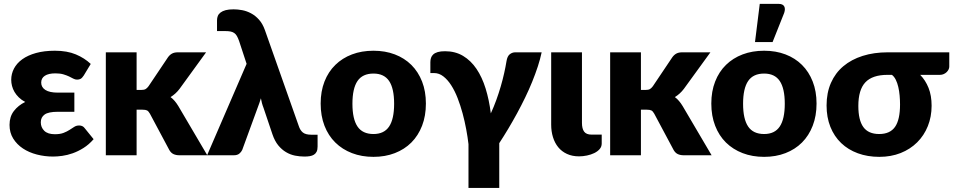

<svg xmlns="http://www.w3.org/2000/svg" viewBox="-20 -782 4801 967"><path d="M451.5 -81Q427.5 -53.5 400.2 -36.5Q373 -19.5 346 -10Q319 -0.5 293.5 3Q268 6.5 247.5 6.5Q205 6.5 165.5 -3.8Q126 -14 95.5 -34.2Q65 -54.5 46.5 -84.2Q28 -114 28 -153Q28 -194.5 50 -223Q72 -251.5 107 -268.5Q88 -278.5 74.8 -291.5Q61.5 -304.5 53 -319Q44.5 -333.5 40.5 -349.2Q36.5 -365 36.5 -380Q36.5 -410 50.5 -436.8Q64.5 -463.5 92.2 -483.5Q120 -503.5 161.2 -515Q202.5 -526.5 256.5 -526.5Q318 -526.5 362 -508Q406 -489.5 437 -460L402 -402Q393.5 -389 386 -385Q378.5 -381 368 -381Q358.5 -381 349.2 -386Q340 -391 328 -396.8Q316 -402.5 299.5 -407.5Q283 -412.5 259 -412.5Q224.5 -412.5 206 -400.5Q187.5 -388.5 187.5 -366Q187.5 -342.5 208.5 -329Q229.5 -315.5 271 -315.5H354.5V-219H271Q224 -219 204.8 -205.2Q185.5 -191.5 185.5 -166Q185.5 -140.5 203 -123.2Q220.5 -106 256.5 -106Q283 -106 300.2 -112.8Q317.5 -119.5 330.2 -127.8Q343 -136 353.8 -143Q364.5 -150 378.5 -150Q397 -150 406.5 -136.5Z M668 -518.5V-329H691Q705.5 -329 713 -333.2Q720.5 -337.5 728 -347.5L826 -493.5Q835 -506 846.5 -512.2Q858 -518.5 876 -518.5H1018L884 -334Q865 -309 839 -293Q850.5 -284.5 860 -273.2Q869.5 -262 878 -248L1024 0H884Q866.5 0 854 -5.8Q841.5 -11.5 833 -26L735 -209.5Q728 -222 720.5 -225.8Q713 -229.5 698 -229.5H668V0H513V-518.5Z M1579.5 -103.5V-44Q1579.5 -28 1574.8 -18.2Q1570 -8.5 1561.2 -3Q1552.5 2.5 1540.2 4.5Q1528 6.5 1513.5 6.5Q1490 6.5 1466 1.8Q1442 -3 1420.5 -15.8Q1399 -28.5 1381.2 -50.2Q1363.5 -72 1352 -106L1307.5 -238Q1302 -252 1299 -263.8Q1296 -275.5 1294 -287Q1287 -263.5 1277.5 -239L1200 -27Q1195 -16 1185 -8Q1175 0 1157 0H1023L1222 -460.5L1184 -576Q1178.5 -591.5 1172.8 -601.2Q1167 -611 1159 -616.2Q1151 -621.5 1140.2 -623.5Q1129.5 -625.5 1114 -625.5H1073V-680Q1073 -691.5 1077 -701.5Q1081 -711.5 1090.8 -719Q1100.5 -726.5 1116.5 -730.8Q1132.5 -735 1156.5 -735Q1177 -735 1199.8 -730.8Q1222.5 -726.5 1244.2 -715Q1266 -703.5 1284.2 -683.2Q1302.5 -663 1314 -631L1484.5 -148Q1491.5 -126 1505.2 -114.8Q1519 -103.5 1548.5 -103.5Z M1861 -526.5Q1920 -526.5 1968.5 -508Q2017 -489.5 2051.8 -455Q2086.5 -420.5 2105.8 -371.2Q2125 -322 2125 -260.5Q2125 -198.5 2105.8 -148.8Q2086.5 -99 2051.8 -64.2Q2017 -29.5 1968.5 -10.8Q1920 8 1861 8Q1801.5 8 1752.8 -10.8Q1704 -29.5 1668.8 -64.2Q1633.5 -99 1614.2 -148.8Q1595 -198.5 1595 -260.5Q1595 -322 1614.2 -371.2Q1633.5 -420.5 1668.8 -455Q1704 -489.5 1752.8 -508Q1801.5 -526.5 1861 -526.5ZM1861 -107Q1914.5 -107 1939.8 -144.8Q1965 -182.5 1965 -259.5Q1965 -336.5 1939.8 -374Q1914.5 -411.5 1861 -411.5Q1806 -411.5 1780.5 -374Q1755 -336.5 1755 -259.5Q1755 -182.5 1780.5 -144.8Q1806 -107 1861 -107Z M2708 -518.5Q2701 -485 2688.8 -447.5Q2676.5 -410 2660.5 -370.5Q2644.5 -331 2625 -290.8Q2605.5 -250.5 2584 -211Q2562.5 -171.5 2539.8 -133.5Q2517 -95.5 2494.5 -61V164.5H2339.5V-56Q2335.5 -91 2328 -131.2Q2320.5 -171.5 2309.8 -211.2Q2299 -251 2284.8 -287.8Q2270.5 -324.5 2252.5 -352.5Q2234.5 -380.5 2213 -397.2Q2191.5 -414 2166.5 -414H2147.5V-469Q2147.5 -480.5 2150.8 -490.5Q2154 -500.5 2162.2 -508Q2170.5 -515.5 2184.8 -519.8Q2199 -524 2221.5 -524Q2273 -524 2312.2 -500.5Q2351.5 -477 2379.8 -435.2Q2408 -393.5 2425.8 -336.2Q2443.5 -279 2452 -211Q2467 -243.5 2479.5 -278Q2492 -312.5 2502 -346.8Q2512 -381 2519.2 -413.5Q2526.5 -446 2531 -474Q2535 -499 2547.5 -508.8Q2560 -518.5 2575 -518.5Z M2756 -518.5H2911V-163Q2911 -134 2922 -119Q2933 -104 2959.5 -104H3010.5V-59Q3010.5 -43 3000 -31Q2989.5 -19 2973 -11Q2956.5 -3 2936.2 1.2Q2916 5.5 2896.5 5.5Q2862 5.5 2835.5 -6.8Q2809 -19 2791.5 -40.5Q2774 -62 2765 -91.2Q2756 -120.5 2756 -154Z M3208 -518.5V-329H3231Q3245.5 -329 3253 -333.2Q3260.5 -337.5 3268 -347.5L3366 -493.5Q3375 -506 3386.5 -512.2Q3398 -518.5 3416 -518.5H3558L3424 -334Q3405 -309 3379 -293Q3390.5 -284.5 3400 -273.2Q3409.5 -262 3418 -248L3564 0H3424Q3406.5 0 3394 -5.8Q3381.5 -11.5 3373 -26L3275 -209.5Q3268 -222 3260.5 -225.8Q3253 -229.5 3238 -229.5H3208V0H3053V-518.5Z M3828.5 -526.5Q3887.5 -526.5 3936 -508Q3984.5 -489.5 4019.2 -455Q4054 -420.5 4073.2 -371.2Q4092.5 -322 4092.5 -260.5Q4092.5 -198.5 4073.2 -148.8Q4054 -99 4019.2 -64.2Q3984.5 -29.5 3936 -10.8Q3887.5 8 3828.5 8Q3769 8 3720.2 -10.8Q3671.5 -29.5 3636.2 -64.2Q3601 -99 3581.8 -148.8Q3562.5 -198.5 3562.5 -260.5Q3562.5 -322 3581.8 -371.2Q3601 -420.5 3636.2 -455Q3671.5 -489.5 3720.2 -508Q3769 -526.5 3828.5 -526.5ZM3828.5 -107Q3882 -107 3907.2 -144.8Q3932.5 -182.5 3932.5 -259.5Q3932.5 -336.5 3907.2 -374Q3882 -411.5 3828.5 -411.5Q3773.5 -411.5 3748 -374Q3722.5 -336.5 3722.5 -259.5Q3722.5 -182.5 3748 -144.8Q3773.5 -107 3828.5 -107ZM3782.5 -570 3806.5 -762.5H3901.5Q3922.5 -762.5 3929.5 -750.2Q3936.5 -738 3929.5 -717L3871 -570Z M4450 -405Q4374 -405 4338.5 -367.5Q4303 -330 4303 -248.5Q4303 -177 4328.2 -142Q4353.5 -107 4408 -107Q4462.5 -107 4487.8 -143Q4513 -179 4513 -256Q4513 -277.5 4511 -300.5Q4509 -323.5 4504.2 -344Q4499.5 -364.5 4491.5 -380.5Q4483.5 -396.5 4472 -405ZM4761 -518.5V-446.5Q4761 -440 4757.8 -432.8Q4754.5 -425.5 4748.2 -419.2Q4742 -413 4733.2 -409Q4724.5 -405 4714 -405H4614.5Q4641 -378 4656.5 -339.5Q4672 -301 4672 -249.5Q4672 -194 4653 -146.8Q4634 -99.5 4599.2 -65Q4564.5 -30.5 4516 -11.2Q4467.5 8 4408.5 8Q4349.5 8 4300.5 -10Q4251.5 -28 4216.5 -61.5Q4181.5 -95 4162.2 -143Q4143 -191 4143 -251Q4143 -314.5 4165 -364.5Q4187 -414.5 4227.5 -448.5Q4268 -482.5 4324.8 -500.5Q4381.5 -518.5 4451 -518.5Z"/></svg>

Font: Lato ExtraBold
Style: Regular
Weight: 800
Designer: Lukasz Dziedzic with Adam Twardoch and Botio Nikoltchev
Foundry: tyPoland Lukasz Dziedzic
Version: Version 2.015; 2015-08-06; http://www.latofonts.com/